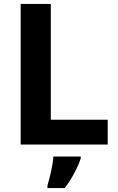

<svg xmlns="http://www.w3.org/2000/svg" viewBox="-20 -734 599 975"><path d="M85 0V-714H238V-126H527V0ZM390 71Q382 95 370 120Q358 145 343 170.5Q328 196 309 221H221V208Q227 188 233.5 161.5Q240 135 245 108Q250 81 251 61H390Z"/></svg>

Font: Noto Sans Khmer
Style: Bold
Weight: 700
Version: Version 2.003